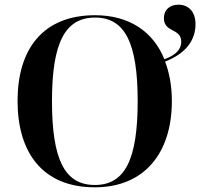

<svg xmlns="http://www.w3.org/2000/svg" viewBox="-20 -790 858 820"><path d="M385 10C597 10 714 -137 714 -358C714 -421 704 -478 685 -527C778 -563 815 -622 815 -687C815 -739 786 -770 742 -770C705 -770 680 -748 680 -713C680 -649 754 -671 754 -612C754 -573 721 -551 682 -537C635 -654 533 -725 386 -725C163 -725 55 -580 55 -359C55 -137 163 10 385 10ZM385 0C257 0 202 -107 202 -358C202 -608 258 -715 386 -715C513 -715 568 -608 568 -358C568 -107 513 0 385 0Z"/></svg>

Font: Noto Serif Display SemiBold
Style: Regular
Weight: 600
Designer: Monotype Design Team
Foundry: Monotype Imaging Inc.
Version: Version 2.009